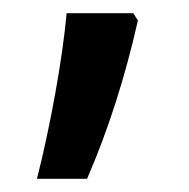

<svg xmlns="http://www.w3.org/2000/svg" viewBox="-20 -139 286 291"><path d="M189 -108Q160 21 112 132H36Q51 73 63.5 4Q76 -65 81 -119H182Z"/></svg>

Font: Noto Sans Ethiopic Condensed Medium
Style: Regular
Weight: 500
Width: 3
Designer: Monotype Design Team
Foundry: Monotype Imaging Inc.
Version: Version 2.102; ttfautohint (v1.8.4.7-5d5b)